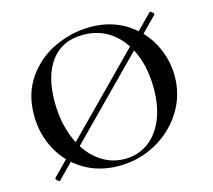

<svg xmlns="http://www.w3.org/2000/svg" viewBox="-95 -751 973 878"><g transform="rotate(-15 391.5 -312.0)"><path d="M85 9Q81 9 73.5 1Q66 -7 69 -10L682 -632H683Q688 -632 695.5 -625Q703 -618 700 -615L86 8ZM49 -312Q49 -415 101 -488.5Q153 -562 234.5 -599Q316 -636 401 -636Q496 -636 568 -591.5Q640 -547 678.5 -474Q717 -401 717 -319Q717 -228 669 -152Q621 -76 540.5 -32Q460 12 366 12Q273 12 200.5 -31.5Q128 -75 88.5 -149.5Q49 -224 49 -312ZM610 -290Q610 -383 579.5 -455.5Q549 -528 492.5 -569Q436 -610 360 -610Q262 -610 209 -540.5Q156 -471 156 -348Q156 -252 187 -175.5Q218 -99 274 -55.5Q330 -12 400 -12Q460 -12 507.5 -44.5Q555 -77 582.5 -140Q610 -203 610 -290Z"/></g></svg>

Font: Cormorant Infant SemiBold
Style: Regular
Weight: 600
Designer: Christian Thalmann (Catharsis Fonts)
Foundry: Catharsis Fonts
Version: Version 4.000